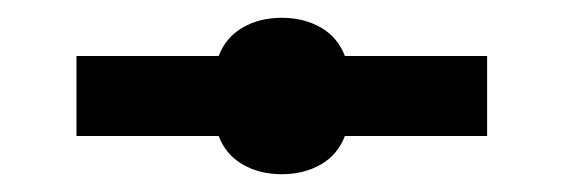

<svg xmlns="http://www.w3.org/2000/svg" viewBox="-20 -454 634 216"><path d="M528 -301H368Q360 -280 341 -269Q322 -258 297 -258Q272 -258 253 -269Q234 -280 226 -301H66V-391H226Q234 -412 253 -423Q272 -434 297 -434Q322 -434 341 -423Q360 -412 368 -391H528Z"/></svg>

Font: Amiko SemiBold
Style: Regular
Weight: 600
Designer: Pablo Impallari, Rodrigo Fuenzalida, Andres Torresi
Foundry: Impallari Type
Version: Version 1.001; ttfautohint (v1.3)